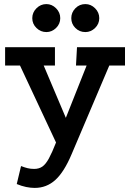

<svg xmlns="http://www.w3.org/2000/svg" viewBox="-20 -678 637 940"><path d="M150 242Q130 242 108 237.5Q86 233 62 223L83 135Q101 142 115.5 145.5Q130 149 147 149Q171 149 187.5 137.5Q204 126 219.5 97.5Q235 69 255 18L404 -357H352L357 -447H592V-357H515L331 76Q294 164 251 203Q208 242 150 242ZM276 66 78 -357H5V-447H249V-357H194L329 -38ZM398 -658Q425 -658 445.5 -637.5Q466 -617 466 -589Q466 -561 445.5 -541Q425 -521 398 -521Q369 -521 349 -541Q329 -561 329 -589Q329 -617 349 -637.5Q369 -658 398 -658ZM207 -658Q234 -658 254.5 -637.5Q275 -617 275 -589Q275 -561 254.5 -541Q234 -521 207 -521Q179 -521 158.5 -541Q138 -561 138 -589Q138 -617 158.5 -637.5Q179 -658 207 -658Z"/></svg>

Font: Podkova
Style: Bold
Weight: 700
Designer: Ilya Yudin
Foundry: Cyreal (www.cyreal.org)
Version: Version 2.102; ttfautohint (v1.8.1.43-b0c9)